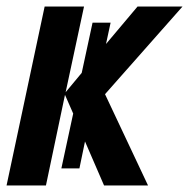

<svg xmlns="http://www.w3.org/2000/svg" viewBox="-26 -565 576 585"><path d="M-6 0H114L172 -276L197 -219L161 -52H216L233 -134L291 0H425L294 -278L530 -545H393L297 -431L311 -496H256L223 -343L174 -284L230 -545H110Z"/></svg>

Font: Noto Sans ExtraCondensed
Style: Bold Italic
Weight: 700
Width: 2
Italic angle: -12°
Designer: Monotype Design Team
Foundry: Monotype Imaging Inc.
Version: Version 2.013